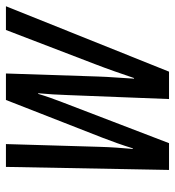

<svg xmlns="http://www.w3.org/2000/svg" viewBox="8 -584 576 631"><g transform="rotate(-90 295.5 -268.0)"><path d="M53 0H141L276 -352C286 -378 295 -403 303 -430H305C302 -397 300 -364 299 -332L286 0H376L591 -536H513L401 -244C384 -200 370 -159 355 -115H353C355 -155 359 -197 360 -233L370 -536H283L159 -219C148 -191 134 -152 124 -119H122C125 -153 128 -190 129 -230L138 -536H63Z"/></g></svg>

Font: Noto Sans ExtraCondensed
Style: Italic
Weight: 400
Width: 2
Italic angle: -12°
Designer: Monotype Design Team
Foundry: Monotype Imaging Inc.
Version: Version 2.013